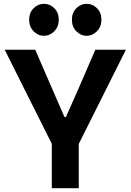

<svg xmlns="http://www.w3.org/2000/svg" viewBox="-20 -988 686 1008"><path d="M252 0V-233L4.5 -727H165L254.5 -520.5L318.5 -373.5H326L391 -520L480.5 -727H641L393.5 -232.5V0ZM210.5 -800Q180 -800 156.5 -823.8Q133 -847.5 133 -884.5Q133 -921.5 156.5 -944.8Q180 -968 210.5 -968Q242 -968 265.2 -944.8Q288.5 -921.5 288.5 -884.5Q288.5 -847.5 265 -823.8Q241.5 -800 210.5 -800ZM435 -800Q404 -800 380.8 -823.8Q357.5 -847.5 357.5 -884.5Q357.5 -921.5 380.8 -944.8Q404 -968 435 -968Q466 -968 489.2 -944.8Q512.5 -921.5 512.5 -884.5Q512.5 -848 489 -824Q465.5 -800 435 -800Z"/></svg>

Font: Spline Sans SemiBold
Style: Regular
Weight: 600
Designer: Eben Sorkin, Mirko Velimirovic
Foundry: Sorkin Type
Version: Version 1.000; ttfautohint (v1.8.3)